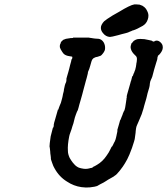

<svg xmlns="http://www.w3.org/2000/svg" viewBox="-20 -809 756 868"><path d="M324 -639Q338 -639 342.5 -639Q347 -639 366 -639Q371 -639 375 -639Q379 -639 381.5 -639Q384 -639 384 -638.5Q384 -638 386 -638Q388 -638 390 -637.5Q392 -637 394 -637Q396 -637 396.5 -636.5Q397 -636 403 -635.5Q409 -635 411 -634.5Q413 -634 419 -634Q427 -634 432 -632Q435 -630 435 -631Q435 -630 436 -629.5Q437 -629 438 -629Q445 -624 449 -617Q456 -604 455 -590Q455 -585 453 -580Q450 -573 445 -567Q439 -559 435 -557Q431 -555 420 -552Q412 -551 409 -549Q401 -546 398 -541Q394 -536 388 -512Q383 -494 380 -489Q377 -484 377 -477Q376 -471 372 -457Q370 -451 368 -443Q366 -435 364 -428Q362 -421 360.5 -415Q359 -409 357 -402Q355 -395 354.5 -392.5Q354 -390 351.5 -381Q349 -372 345 -358Q341 -344 338.5 -335.5Q336 -327 335 -322Q332 -309 328 -304Q328 -303 323 -291Q318 -278 315 -264Q313 -253 307 -237Q305 -230 303.5 -225Q302 -220 298 -209.5Q294 -199 293 -193Q285 -154 287 -127Q287 -119 289 -111.5Q291 -104 295 -95Q302 -83 309 -74Q319 -61 329 -55Q337 -49 359 -46Q367 -45 374.5 -46Q382 -47 383 -47.5Q384 -48 388 -49Q397 -50 399 -52L401 -53H400L398 -54H400Q411 -59 417 -63Q444 -78 463 -107Q472 -119 480 -136Q481 -139 482.5 -141.5Q484 -144 485 -145.5Q486 -147 486 -147Q486 -146 487 -147Q488 -148 491 -154Q492 -157 492.5 -157.5Q493 -158 494.5 -161.5Q496 -165 496.5 -165.5Q497 -166 498 -168Q499 -170 499 -170Q499 -170 500 -172.5Q501 -175 502 -177.5Q503 -180 504.5 -186.5Q506 -193 507 -197.5Q508 -202 508 -203Q508 -204 509.5 -209.5Q511 -215 511 -218V-220Q510 -219 510 -220Q512 -228 517 -244Q519 -252 521 -258L523 -266V-265L524 -266Q525 -267 527 -273Q529 -279 530 -281Q531 -283 532 -285.5Q533 -288 534 -290.5Q535 -293 535 -294Q535 -295 535.5 -295.5Q536 -296 536.5 -298Q537 -300 537.5 -300.5Q538 -301 538 -301Q538 -303 542 -309Q546 -318 550 -349Q550 -351 550.5 -353.5Q551 -356 551.5 -358.5Q552 -361 552 -365Q554 -370 553 -371Q552 -372 555 -383Q563 -410 569 -432Q571 -441 573 -445Q574 -449 576 -457Q578 -465 579 -465Q581 -465 583 -473Q583 -475 583.5 -475Q584 -475 585.5 -478.5Q587 -482 587 -482Q587 -482 587.5 -484Q588 -486 589 -488Q592 -494 593 -501Q594 -504 594.5 -507Q595 -510 595 -511Q595 -512 596 -517Q597 -522 596.5 -522Q596 -522 598 -529L599 -540V-544Q599 -548 597 -552Q595 -556 591 -559Q575 -574 572 -587Q569 -596 572 -605Q574 -615 577 -615Q578 -616 581 -620Q584 -624 584.5 -624Q585 -624 588.5 -626.5Q592 -629 593 -629Q594 -629 595 -630Q601 -633 614 -633Q623 -633 633 -632Q649 -629 653 -628Q656 -627 659.5 -626.5Q663 -626 664 -625.5Q665 -625 666 -625Q667 -625 668 -624Q670 -621 675 -621Q679 -621 679 -623Q679 -624 681 -624Q682 -624 682 -624Q682 -625 685.5 -625Q689 -625 689 -625.5Q689 -626 690 -625.5Q691 -625 691.5 -625Q692 -625 694 -624.5Q696 -624 696 -624Q696 -624 700 -622Q712 -614 715 -603Q716 -600 716 -595Q716 -590 715 -587Q712 -575 700 -562L694 -557L693 -552Q691 -548 691.5 -546Q692 -544 690 -537.5Q688 -531 686 -525Q682 -510 677 -495Q674 -484 672 -476Q668 -459 665 -454Q664 -453 663.5 -451Q663 -449 661 -445Q659 -441 658.5 -436.5Q658 -432 657.5 -431.5Q657 -431 657 -426Q657 -418 647 -387Q645 -379 643.5 -372Q642 -365 641 -362Q640 -359 638.5 -353.5Q637 -348 635.5 -343.5Q634 -339 633.5 -336.5Q633 -334 631.5 -329.5Q630 -325 629.5 -321.5Q629 -318 627.5 -314.5Q626 -311 625 -307Q621 -292 616 -282Q613 -275 611 -270Q609 -265 608 -263Q607 -261 605 -256Q603 -251 599.5 -243.5Q596 -236 595 -228Q594 -220 593.5 -216.5Q593 -213 593 -209Q590 -192 589 -180Q588 -175 586 -169Q578 -141 565 -110Q554 -85 549 -78Q548 -76 545 -71Q537 -57 521.5 -37.5Q506 -18 499 -15Q496 -13 494 -11Q488 -7 480 -3Q467 4 460 9Q450 16 433 24Q421 31 419 32Q412 35 387 38Q369 40 348 37Q313 32 283 12Q247 -10 226 -49Q221 -57 216 -72Q209 -89 210 -96Q210 -100 209 -105Q207 -116 207 -124Q206 -138 205 -142Q203 -144 205 -162Q207 -180 209 -192Q210 -196 211 -200Q212 -204 215.5 -217.5Q219 -231 219 -231Q221 -231 223 -239V-245Q223 -245 223.5 -247.5Q224 -250 225 -255Q226 -260 228 -265Q231 -274 236 -293L242 -314Q242 -313 243 -313Q244 -313 246 -321Q247 -325 247.5 -325Q248 -325 249 -329Q250 -333 251 -334Q256 -344 258 -354Q259 -358 261.5 -367Q264 -376 263.5 -376Q263 -376 264 -379.5Q265 -383 265 -384.5Q265 -386 267 -392Q269 -398 269 -404Q273 -427 278 -436Q279 -437 279 -438.5Q279 -440 280 -444Q281 -450 280 -451Q280 -451 280.5 -454Q281 -457 283.5 -465Q286 -473 288.5 -482Q291 -491 293 -498.5Q295 -506 297 -515Q303 -535 303 -539Q303 -541 304 -541Q306 -541 307 -548Q307 -552 306 -553Q304 -554 294 -555Q279 -557 270 -564Q266 -567 261 -575Q253 -587 251 -594Q249 -605 254 -613Q255 -616 255 -617Q255 -619 260 -623.5Q265 -628 266 -629Q267 -629 271.5 -631Q276 -633 278 -633.5Q280 -634 284.5 -634.5Q289 -635 294 -636H295L299 -637Q298 -637 303 -637Q311 -637 310 -638Q310 -639 312 -639Q314 -639 317 -639Q320 -639 324 -639ZM587 -789Q591 -789 598 -789Q605 -789 611 -788Q619 -785 624 -783Q634 -777 640 -769Q642 -766 642 -765.5Q642 -765 645 -760Q651 -749 651 -738Q651 -729 648 -721Q642 -702 625 -692Q599 -677 583 -672Q580 -672 578 -670.5Q576 -669 572.5 -668Q569 -667 567 -666Q564 -664 555 -661Q551 -660 546 -658.5Q541 -657 530 -654.5Q519 -652 514 -650Q484 -642 477 -642Q458 -643 445 -660Q436 -671 436 -683Q436 -691 440 -698Q444 -706 451 -713Q460 -721 489 -739Q503 -747 519 -756Q568 -786 587 -789Z"/></svg>

Font: TT2020 Style E
Style: Italic
Weight: 400
Italic angle: -15°
Version: Version 0.2.000